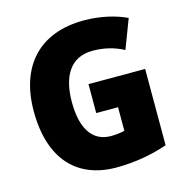

<svg xmlns="http://www.w3.org/2000/svg" viewBox="-108 -825 902 936"><g transform="rotate(-15 343.0 -357.0)"><path d="M339 -418V-272H449V-153C432 -148 401 -145 380 -145C288 -145 238 -218 238 -354C238 -480 285 -570 400 -570C458 -570 509 -557 556 -532L612 -679C557 -705 481 -724 397 -724C171 -724 47 -585 47 -359C47 -114 171 10 366 10C461 10 551 -7 625 -33V-418Z"/></g></svg>

Font: Noto Sans Gujarati UI SemiCondensed Black
Style: Regular
Weight: 900
Width: 4
Designer: Jelle Bosma - Monotype Design Team, Universal Thirst
Foundry: Monotype Imaging Inc.
Version: Version 2.106